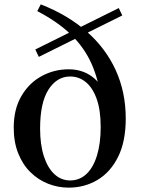

<svg xmlns="http://www.w3.org/2000/svg" viewBox="-20 -845 646 881"><path d="M295 16Q246 16 200.5 -2Q155 -20 119.5 -55Q84 -90 63.5 -141.5Q43 -193 43 -259Q43 -344 78 -404Q113 -464 170.5 -495.5Q228 -527 295 -527Q357 -527 402.5 -493.5Q448 -460 471 -395L444 -386Q433 -478 400.5 -551.5Q368 -625 307.5 -684.5Q247 -744 151 -794L167 -825Q290 -777 377.5 -700.5Q465 -624 511 -523Q557 -422 557 -301Q557 -196 522 -125.5Q487 -55 427.5 -19.5Q368 16 295 16ZM302 -17Q345 -17 376.5 -46.5Q408 -76 425 -131.5Q442 -187 442 -262Q442 -340 423.5 -391.5Q405 -443 373.5 -468.5Q342 -494 302 -494Q241 -494 202.5 -434Q164 -374 164 -255Q164 -181 181.5 -127.5Q199 -74 230 -45.5Q261 -17 302 -17ZM158 -584 142 -618 525 -808 541 -774Z"/></svg>

Font: Noto Serif KR SemiBold
Style: Regular
Weight: 600
Designer: Ryoko NISHIZUKA 西塚涼子 (kana & ideographs); Frank Grießhammer (Latin, Greek & Cyrillic); Wenlong ZHANG 张文龙 (bopomofo); San
Foundry: Adobe
Version: Version 2.003-H1;hotconv 1.1.1;makeotfexe 2.6.0